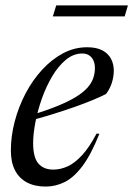

<svg xmlns="http://www.w3.org/2000/svg" viewBox="-20 -677 491 707"><path d="M283 -480Q250.5 -480 222.5 -456.8Q194.5 -433.5 172.2 -396Q150 -358.5 134.2 -314Q118.5 -269.5 110.2 -226.2Q102 -183 102 -150Q102 -97.5 121.2 -75Q140.5 -52.5 176 -52.5Q203 -52.5 229.2 -64.5Q255.5 -76.5 282.2 -105.5Q309 -134.5 335.5 -185L346 -184.5Q315.5 -108 283.8 -65.8Q252 -23.5 218.5 -6.8Q185 10 148 10Q108 10 79.2 -5.2Q50.5 -20.5 35.2 -50Q20 -79.5 20 -122.5Q20 -175.5 34.2 -229.8Q48.5 -284 74.2 -333Q100 -382 135.2 -420.2Q170.5 -458.5 212.2 -480.8Q254 -503 300.5 -503Q335.5 -503 357 -491.5Q378.5 -480 388.8 -460.5Q399 -441 399 -417Q399 -395.5 392.2 -373.2Q385.5 -351 370.5 -331Q352.5 -321.5 322.5 -309Q292.5 -296.5 254.8 -283.2Q217 -270 175.5 -257Q134 -244 93.5 -233.5L96 -253.5Q152 -270.5 192.2 -287Q232.5 -303.5 259 -319.8Q285.5 -336 301 -353Q316.5 -370 323 -388.2Q329.5 -406.5 329.5 -426Q329.5 -442.5 324 -454.5Q318.5 -466.5 308.2 -473.2Q298 -480 283 -480ZM174.5 -616.5 187 -657H451L439 -616.5Z"/></svg>

Font: Newsreader 60pt
Style: Italic
Weight: 400
Italic angle: -17°
Designer: Hugues Gentile
Foundry: Production Type
Version: Version 1.003